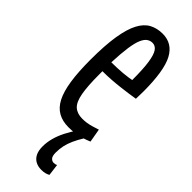

<svg xmlns="http://www.w3.org/2000/svg" viewBox="-255 -566 804 804"><g transform="rotate(45 147.0 -164.5)"><path d="M158.3 10Q122.7 10 97 -4.4Q71.2 -18.9 55 -50.1Q38.8 -81.3 31.1 -132.3Q23.4 -183.2 23.4 -255.6Q23.4 -340.5 32.5 -396.7Q41.5 -452.9 58.9 -485.8Q76.3 -518.7 102 -532.5Q127.7 -546.2 160.4 -546.2Q218.5 -546.2 246.5 -493.3Q274.6 -440.4 274.6 -316.9Q274.6 -311.1 274.1 -295.8Q273.6 -280.4 273.6 -274.1Q258.7 -271.5 238.5 -268.7Q218.3 -265.9 194.7 -263.1Q171.1 -260.2 145.1 -258.4Q119.1 -256.6 93 -256.6Q93 -252.2 93 -247.8Q93 -243.3 93 -239Q93 -169 100.3 -128.8Q107.5 -88.6 125.5 -72.3Q143.4 -56.1 174.2 -56.1Q186.7 -56.1 199.5 -57.9Q212.3 -59.7 226.4 -63.9Q240.6 -68 255.5 -73L266 -12.8Q248.1 -5.3 230.4 -0.1Q212.8 5.1 195.1 7.6Q177.4 10 158.3 10ZM93 -309.3Q108.8 -309.3 126.4 -310Q144 -310.7 159.8 -312.1Q175.5 -313.5 188.1 -315.4Q200.7 -317.2 207.4 -318.6Q207.4 -384.1 201.8 -421.1Q196.2 -458.2 185.3 -473.7Q174.4 -489.1 157.3 -489.1Q144.7 -489.1 133.6 -481.7Q122.5 -474.2 114.1 -455.1Q105.7 -435.9 100.5 -400.6Q95.4 -365.2 93 -309.3ZM203.5 216.6Q184 216.6 169.5 208.7Q154.9 200.9 146.6 184.8Q138.3 168.7 138.3 143Q138.3 118.9 145 93.9Q151.6 68.9 165 42.4Q178.5 15.9 197.6 -11.6L237.4 -3.4Q222.7 20.4 213.2 41.5Q203.7 62.6 199.5 82.3Q195.4 102.1 195.4 122.1Q195.4 143.2 202.7 151.2Q210.1 159.3 220.1 159.3Q225.1 159.3 229.1 158.3Q233.1 157.3 236.5 155.5L243.1 207.4Q234.6 212 225.5 214.3Q216.4 216.6 203.5 216.6Z"/></g></svg>

Font: Georama ExtraCondensed Thin
Style: Regular
Weight: 100
Width: 2
Designer: Jean-Baptiste Levee
Foundry: Production Type
Version: Version 1.001